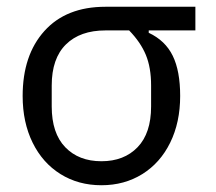

<svg xmlns="http://www.w3.org/2000/svg" viewBox="-20 -536 640 568"><path d="M420 -446V-439Q469 -416 491 -371Q513 -326 513 -252Q513 -174 483.5 -114Q454 -54 401 -21Q348 12 280 12Q212 12 159 -21Q106 -54 76.5 -114Q47 -174 47 -252Q47 -373 111.5 -444.5Q176 -516 292 -516H558V-446ZM292 -446Q217 -446 175 -404.5Q133 -363 133 -283V-221Q133 -142 173 -100.5Q213 -59 280 -59Q347 -59 387 -100.5Q427 -142 427 -221V-283Q427 -336 411.5 -373.5Q396 -411 362 -446Z"/></svg>

Font: iA Writer Duo V
Style: Regular
Weight: 400
Designer: Mike Abbink, Paul van der Laan, Pieter van Rosmalen, Oliver Reichenstein
Foundry: Information Architects Inc.
Version: Version 2.000